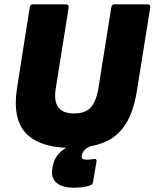

<svg xmlns="http://www.w3.org/2000/svg" viewBox="-20 -675 718 892"><path d="M309 12Q167 12 102 -54.5Q37 -121 59 -265L118 -640Q120 -655 133 -655H285Q301 -655 299 -640L239 -264Q220 -148 323 -148Q379 -148 403.5 -178Q428 -208 437 -264L497 -640Q499 -655 512 -655H664Q680 -655 678 -640L616 -253Q601 -158 564.5 -99.5Q528 -41 465.5 -14.5Q403 12 309 12ZM321 197Q269 197 242.5 174Q216 151 223 110L225 98Q233 48 279 17Q325 -14 419 -33L431 -8Q394 5 379.5 16Q365 27 361 44L360 48Q358 58 363.5 62.5Q369 67 386 67Q394 67 400 66Q406 65 415 64Q422 62 426 65.5Q430 69 428 77L412 172Q410 183 397 187Q379 193 360 195Q341 197 321 197Z"/></svg>

Font: Sofia Sans ExtraBlack
Style: Italic
Weight: 1000
Italic angle: -9°
Designer: Botio Nikoltchev, Ani Petrova
Foundry: lettersoup
Version: Version 4.100; ttfautohint (v1.8.4.7-5d5b)